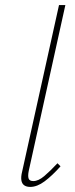

<svg xmlns="http://www.w3.org/2000/svg" viewBox="-20 -731 295 755"><path d="M99 4Q84 4 75 -2.5Q66 -9 64 -22.5Q62 -36 67 -56L212 -711H237L93 -59Q89 -39 92.5 -29Q96 -19 111 -19Q131 -19 154 -38.5Q177 -58 206 -89L218 -77Q185 -40 155.5 -18Q126 4 99 4Z"/></svg>

Font: Ysabeau Office Thin
Style: Italic
Weight: 250
Italic angle: -12°
Designer: Christian Thalmann (Catharsis Fonts)
Version: Version 2.001;gftools[0.9.30]; featfreeze: tnum,lnum,ss02